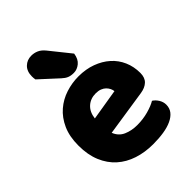

<svg xmlns="http://www.w3.org/2000/svg" viewBox="-218 -858 984 984"><g transform="rotate(-45 274.5 -365.5)"><path d="M198 -176Q212 -140 245 -125.5Q278 -111 319 -111Q361 -111 399 -121.5Q437 -132 460 -146Q476 -136 487 -118Q498 -100 498 -80Q498 -55 484 -37Q470 -19 444.5 -7Q419 5 384 10.5Q349 16 307 16Q248 16 197.5 -0.5Q147 -17 110 -50Q73 -83 52 -133Q31 -183 31 -250Q31 -316 52.5 -363.5Q74 -411 109.5 -441.5Q145 -472 190 -486.5Q235 -501 282 -501Q335 -501 378.5 -485Q422 -469 453.5 -441Q485 -413 502 -374Q519 -335 519 -289Q519 -255 500 -237Q481 -219 447 -214ZM283 -377Q245 -377 219.5 -354Q194 -331 189 -289L359 -317Q358 -327 353 -337.5Q348 -348 339 -357Q330 -366 316 -371.5Q302 -377 283 -377ZM115 -646Q114 -650 113.5 -657.5Q113 -665 113 -669Q113 -706 134 -726.5Q155 -747 186 -747Q206 -747 224.5 -739Q243 -731 260 -710L349 -599Q344 -564 323 -547Q302 -530 278 -530Q257 -530 242.5 -536Q228 -542 213 -556Z"/></g></svg>

Font: Baloo Da 2 ExtraBold
Style: Regular
Weight: 800
Designer: Noopur Datye, Sulekha Rajkumar and Ek Type
Foundry: Ek Type
Version: Version 1.640;hotconv 1.0.111;makeotfexe 2.5.65597; ttfautoh